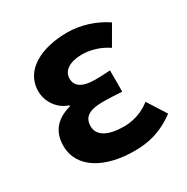

<svg xmlns="http://www.w3.org/2000/svg" viewBox="-139 -694 806 828"><g transform="rotate(-30 264.0 -280.0)"><path d="M299 14C372 14 434 -1 505 -53L446 -146C401 -111 353 -100 314 -100C233 -100 188 -126 188 -173C188 -219 220 -238 287 -238C317 -238 348 -236 381 -234V-340C355 -338 328 -337 305 -337C243 -337 212 -358 212 -396C212 -437 252 -460 309 -460C354 -460 398 -446 437 -420L492 -515C437 -552 369 -574 302 -574C178 -574 68 -524 68 -416C68 -369 97 -316 154 -297V-292C89 -275 44 -235 44 -158C44 -46 156 14 299 14Z"/></g></svg>

Font: Noto Sans Mono CJK HK
Style: Bold
Weight: 700
Designer: Ryoko NISHIZUKA 西塚涼子 (kana, bopomofo & ideographs); Paul D. Hunt (Latin, Greek & Cyrillic); Sandoll Communications 산돌커뮤니
Foundry: Adobe
Version: Version 2.004;hotconv 1.0.118;makeotfexe 2.5.65603